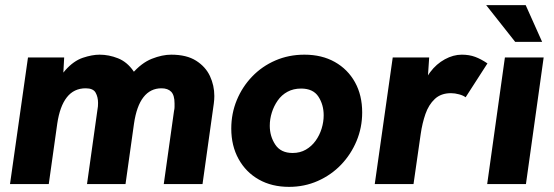

<svg xmlns="http://www.w3.org/2000/svg" viewBox="-20 -717 2158 748"><path d="M19 0 89 -493H230L223 -364L183 -333Q202 -407 234.5 -443.5Q267 -480 303 -492Q339 -504 368 -504Q404 -504 439.5 -490Q475 -476 500 -440Q525 -404 527 -337L430 -303Q457 -386 494 -429Q531 -472 571.5 -488Q612 -504 647 -504Q707 -504 744 -480.5Q781 -457 798 -420.5Q815 -384 815 -343Q815 -336 814.5 -329Q814 -322 813 -314L769 0H618L658 -285Q660 -293 660 -300.5Q660 -308 660 -314Q660 -346 647 -359.5Q634 -373 609 -373Q566 -373 539 -338.5Q512 -304 502 -235L469 0H319L359 -285Q361 -296 361.5 -302.5Q362 -309 362 -316Q362 -339 352.5 -356Q343 -373 314 -373Q268 -373 240.5 -338Q213 -303 203 -235L170 0Z M1106 11Q1039 11 988.5 -17.5Q938 -46 909.5 -97.5Q881 -149 881 -216Q881 -275 902.5 -327Q924 -379 962.5 -419Q1001 -459 1053 -481.5Q1105 -504 1166 -504Q1234 -504 1284.5 -475.5Q1335 -447 1363 -396.5Q1391 -346 1391 -279Q1391 -220 1369 -167.5Q1347 -115 1308.5 -75Q1270 -35 1218 -12Q1166 11 1106 11ZM1120 -121Q1149 -121 1171.5 -134Q1194 -147 1209.5 -168.5Q1225 -190 1233 -216Q1241 -242 1241 -268Q1241 -309 1220.5 -340.5Q1200 -372 1153 -372Q1123 -372 1100 -359.5Q1077 -347 1062 -325.5Q1047 -304 1039 -278.5Q1031 -253 1031 -227Q1031 -186 1052.5 -153.5Q1074 -121 1120 -121Z M1440 0 1510 -493H1652L1643 -358L1625 -362Q1632 -404 1656 -436Q1680 -468 1713 -486Q1746 -504 1779 -504Q1808 -504 1831 -495.5Q1854 -487 1879 -470L1794 -338Q1785 -345 1768.5 -349.5Q1752 -354 1737 -354Q1698 -354 1674 -331.5Q1650 -309 1637.5 -273Q1625 -237 1619 -195L1591 0Z M1878 0 1947 -493H2098L2029 0ZM1987 -554 1874 -697H2028L2092 -554Z"/></svg>

Font: Hanken Grotesk Black
Style: Italic
Weight: 900
Italic angle: -8°
Designer: Alfredo Marco Pradil
Foundry: Hanken Design Co.
Version: Version 3.013